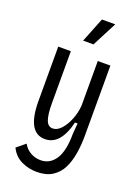

<svg xmlns="http://www.w3.org/2000/svg" viewBox="-167 -820 763 1045"><g transform="rotate(20 214.5 -297.5)"><path d="M184 153Q137 153 95 133Q53 113 31 68L81 27Q96 55 123.5 70.5Q151 86 182 86Q236 86 267.5 38Q299 -10 299 -111L304 -171H289Q255 -30 165 -30Q62 -30 62 -214V-528H135V-227Q135 -161 146.5 -130Q158 -99 185 -99Q211 -99 234 -124.5Q257 -150 272.5 -189Q288 -228 291 -269V-528H364V-122Q364 -69 356 -19.5Q348 30 329 68.5Q310 107 274.5 130Q239 153 184 153ZM238 -605H178L235 -748H312Z"/></g></svg>

Font: Bricolage Grotesque 12pt Condensed Light
Style: Regular
Weight: 300
Width: 3
Designer: Mathieu Triay
Foundry: Atelier Triay
Version: Version 1.001; ttfautohint (v1.8.4.7-5d5b);gftools[0.9.33.de